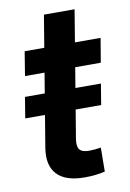

<svg xmlns="http://www.w3.org/2000/svg" viewBox="-79 -721 525 777"><g transform="rotate(-10 183.5 -332.5)"><path d="M335.9 -356.9 321.8 -271H9.8L23.9 -356.9ZM366.7 -539.1 350.1 -439.9H38.6L54.7 -539.1ZM157.2 -671.4H283.2L197.3 -152.3Q192.9 -123 203.1 -110.1Q213.4 -97.2 242.7 -97.2Q252 -97.2 266.6 -98.6Q281.2 -100.1 290.5 -101.6L289.6 -3.4Q270.5 1.5 248.8 3.7Q227.1 5.9 206.1 5.9Q127 5.9 92.3 -31.7Q57.6 -69.3 69.3 -140.1Z"/></g></svg>

Font: Inter 18pt SemiBold
Style: Italic
Weight: 600
Italic angle: -9.3988°
Designer: Rasmus Andersson
Foundry: rsms
Version: Version 4.001;git-66647c0bb